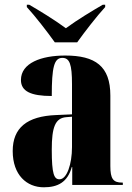

<svg xmlns="http://www.w3.org/2000/svg" viewBox="-20 -786 563 816"><path d="M213 -606H308C340 -651 392 -718 427 -756V-766H417C377 -743 307 -701 260 -666C213 -701 144 -743 104 -766H94V-756C129 -718 181 -651 213 -606ZM166 10C225 10 267 -11 285 -76H287V0H502V-10H499C461 -10 449 -26 449 -80V-380C449 -505 385 -550 257 -550C155 -550 69 -518 69 -446C69 -398 111 -378 200 -378C200 -501 210 -540 245 -540C276 -540 286 -513 286 -428V-300L218 -297C95 -292 34 -243 34 -144C34 -42 94 10 166 10ZM233 -24C210 -24 200 -45 200 -150C200 -246 215 -284 261 -288L286 -290V-161C286 -88 264 -24 233 -24Z"/></svg>

Font: Noto Serif Display ExtraCondensed Black
Style: Regular
Weight: 900
Width: 2
Designer: Monotype Design Team
Foundry: Monotype Imaging Inc.
Version: Version 2.009